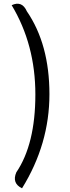

<svg xmlns="http://www.w3.org/2000/svg" viewBox="-20 -820 378 1037"><path d="M99 197Q43 170 68 111Q171 -41 171 -310Q171 -579 43 -792Q99 -818 125 -759Q247 -581 247 -311Q247 -42 99 197Z"/></svg>

Font: Swei Toothpaste CJK TC
Style: Regular
Weight: 400
Version: Version 1.0